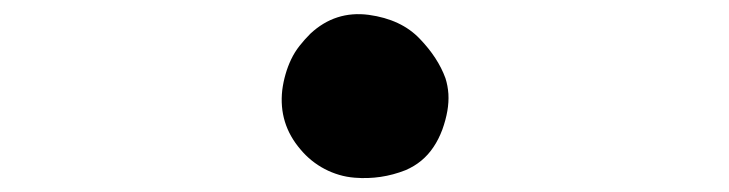

<svg xmlns="http://www.w3.org/2000/svg" viewBox="-20 -489 1040 274"><path d="M486.3 -235.4Q474.6 -236.3 463.9 -239.5Q453.1 -242.7 443.4 -247.8Q433.6 -252.9 424.8 -260Q416 -267.1 408.7 -275.9Q377.4 -312.5 382.8 -360.4Q384.3 -372.1 387.5 -383.1Q390.6 -394 395.5 -404.3Q400.4 -414.6 407.5 -423.6Q414.6 -432.6 422.9 -440.9Q458.5 -474.1 506.3 -467.8Q552.7 -461.4 579.1 -433.6Q605 -406.7 615.7 -377.4Q619.1 -366.7 619.9 -355Q620.6 -343.3 618.4 -330.6Q616.2 -317.9 611.3 -304.2Q606 -290 598.6 -279.1Q591.3 -268.1 581.3 -259.8Q571.3 -251.5 558.6 -246.1Q523.9 -232.4 486.3 -235.4Z"/></svg>

Font: NaikaiFont
Style: Bold
Weight: 700
Version: Version 1.89